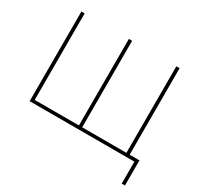

<svg xmlns="http://www.w3.org/2000/svg" viewBox="-183 -932 1364 1324"><g transform="rotate(30 499.5 -269.5)"><path d="M963 175H937V0H103V-714H129V-25H481V-714H507V-25H859V-714H885V-25H963Z"/></g></svg>

Font: Noto Sans UI Thin
Style: Regular
Weight: 250
Designer: Monotype Design Team
Foundry: Monotype Imaging Inc.
Version: Version 1.001